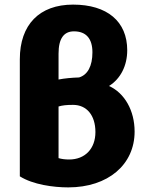

<svg xmlns="http://www.w3.org/2000/svg" viewBox="-20 -792 637 833"><path d="M532 -574C532 -507 503 -450 453 -419C521 -388 564 -312 564 -221C564 -78 449 21 276 21C212 21 123 9 66 -27V-535C66 -685 151 -772 297 -772C445 -772 532 -699 532 -574ZM394 -219C394 -292 356 -337 297 -337C268 -337 251 -335 234 -330V-106C247 -102 263 -100 280 -100C349 -100 394 -147 394 -219ZM234 -447C259 -452 292 -455 323 -456C360 -467 381 -505 381 -565C381 -625 353 -656 301 -656C257 -656 234 -625 234 -559Z"/></svg>

Font: Repo ExtraBold
Style: Bold
Weight: 700
Designer: Stefan Peev
Foundry: Context Ltd
Version: Version 1.502